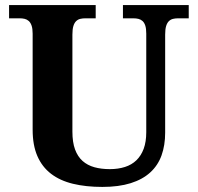

<svg xmlns="http://www.w3.org/2000/svg" viewBox="-20 -734 787 764"><path d="M731 -661.1H688Q677.7 -661.1 668.5 -658.9Q659.2 -656.7 652.1 -649.9Q645 -643.1 641.1 -630.4Q637.2 -617.7 637.2 -596.2V-206.1Q637.2 -155.8 622.8 -115.7Q608.4 -75.7 577.9 -47.9Q547.4 -20 500 -5.1Q452.6 9.8 387.2 9.8Q321.8 9.8 270.3 -2.7Q218.8 -15.1 183.1 -42.5Q147.5 -69.8 128.7 -113Q109.9 -156.2 109.9 -217.8V-600.1Q109.9 -620.1 105.7 -632.1Q101.6 -644 94.5 -650.4Q87.4 -656.7 78.4 -658.9Q69.3 -661.1 59.1 -661.1H16.1V-713.9H360.8V-661.1H318.8Q308.6 -661.1 299.3 -658.9Q290 -656.7 283 -649.9Q275.9 -643.1 272 -630.4Q268.1 -617.7 268.1 -596.2V-210Q268.1 -168 278.6 -139.4Q289.1 -110.8 308.6 -93.5Q328.1 -76.2 355.5 -68.6Q382.8 -61 417 -61Q450.2 -61 477.1 -69.6Q503.9 -78.1 522.7 -96.2Q541.5 -114.3 551.8 -142.1Q562 -169.9 562 -208V-600.1Q562 -620.1 558.1 -632.1Q554.2 -644 547.1 -650.4Q540 -656.7 530.8 -658.9Q521.5 -661.1 511.2 -661.1H469.2V-713.9H731Z"/></svg>

Font: Droid Serif
Style: Bold
Weight: 700
Designer: Monotype Design team
Foundry: Monotype Imaging Inc.
Version: Version 1.03